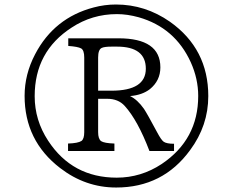

<svg xmlns="http://www.w3.org/2000/svg" viewBox="-20 -794 1040 857"><path d="M284.7 -623H508.8Q695.8 -623 695.8 -493.2Q695.8 -434.1 648.9 -396Q614.7 -369.6 560.5 -365.2Q593.8 -349.1 622.6 -308.1Q637.2 -286.1 681.6 -203.1Q699.7 -168.9 710.9 -161.1Q724.1 -152.3 756.8 -152.3V-120.1H647Q594.7 -257.3 536.6 -321.3Q507.8 -353 459 -353H418V-204.1Q418 -174.3 431.2 -164.1Q445.3 -154.8 490.7 -153.3V-120.1H283.7V-153.3Q328.6 -154.8 343.8 -165Q356 -174.3 356 -204.1V-537.1Q356 -570.3 341.8 -578.1Q327.1 -585.9 284.7 -588.9ZM418 -389.2H477.5Q630.9 -389.2 630.9 -487.3Q630.9 -585.9 502 -585.9H479Q445.8 -585.9 434.1 -580.1Q418 -572.8 418 -537.1ZM497.6 -773.9Q628.4 -773.9 738.8 -696.8Q909.7 -575.7 909.7 -365.2Q909.7 -233.4 828.6 -124Q707 43 498.5 43Q361.3 43 248.5 -43.9Q89.8 -165.5 89.8 -366.2Q89.8 -462.4 136.7 -551.8Q221.7 -714.4 397.9 -760.7Q446.8 -773.9 497.6 -773.9ZM502 -731Q391.1 -731 299.8 -670.9Q134.8 -564.5 134.8 -364.7Q134.8 -257.3 194.8 -166Q302.7 -1 501 -1Q609.4 -1 701.7 -62Q864.7 -171.4 864.7 -365.7Q864.7 -442.4 831.5 -516.1Q761.2 -670.4 599.6 -716.8Q548.3 -731 502 -731Z"/></svg>

Font: I.Ming
Style: Regular
Weight: 400
Designer: Ichiten Fonts Project
Version: Version 5.10 Mar 24, 2018